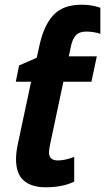

<svg xmlns="http://www.w3.org/2000/svg" viewBox="-20 -785 446 815"><path d="M174 10Q114 10 81 -18.5Q48 -47 48 -110Q48 -138 56 -175L112 -438H47L61 -507L136 -540L147 -590Q166 -678 207 -721.5Q248 -765 327 -765Q352 -765 372.5 -761Q393 -757 406 -752V-641Q397 -645 380 -648Q363 -651 346 -651Q316 -651 301.5 -634.5Q287 -618 281 -588L272 -546H391L368 -438H249L192 -169Q188 -149 188 -138Q188 -104 226 -104Q256 -104 295 -119V-14Q246 10 174 10Z"/></svg>

Font: Noto Sans SemiCondensed
Style: Bold Italic
Weight: 700
Width: 4
Italic angle: -12°
Designer: Monotype Design Team
Foundry: Monotype Imaging Inc.
Version: Version 2.013; ttfautohint (v1.8.4.7-5d5b)